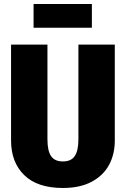

<svg xmlns="http://www.w3.org/2000/svg" viewBox="-20 -917 625 955"><path d="M551 -218Q551 -150 522.5 -97Q494 -44 436 -13Q378 18 293 18Q166 18 100.5 -46Q35 -110 35 -218V-695H216V-224Q216 -167 234 -140.5Q252 -114 293 -114Q334 -114 352 -141Q370 -168 370 -224V-695H551ZM437 -779H147V-897H437Z"/></svg>

Font: Fira Sans Condensed ExtraBold
Style: Regular
Weight: 800
Width: 3
Designer: Carrois Corporate & Edenspiekermann AG
Foundry: Carrois Corporate GbR & Edenspiekermann AG
Version: Version 4.203